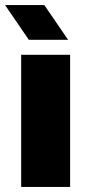

<svg xmlns="http://www.w3.org/2000/svg" viewBox="-40 -733 337 753"><path d="M43 0V-518H235V0ZM73 -577 -20 -713H134L227 -577Z"/></svg>

Font: MuseoModerno Thin Black
Style: Regular
Weight: 900
Version: Version 1.002